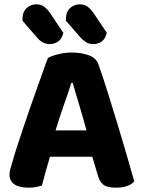

<svg xmlns="http://www.w3.org/2000/svg" viewBox="-20 -858 660 888"><path d="M407 -133H211Q200 -97 190.5 -62Q181 -27 174 0Q161 4 147 7Q133 10 113 10Q69 10 46.5 -5.5Q24 -21 24 -50Q24 -64 28 -77Q32 -90 37 -107Q44 -134 57 -174Q70 -214 85.5 -260.5Q101 -307 118 -356Q135 -405 151 -449.5Q167 -494 180 -531Q193 -568 202 -590Q217 -599 248.5 -607Q280 -615 311 -615Q356 -615 390.5 -602.5Q425 -590 435 -561Q454 -508 476 -438Q498 -368 520.5 -294Q543 -220 564 -148Q585 -76 601 -19Q590 -6 568.5 2Q547 10 517 10Q474 10 456.5 -5Q439 -20 431 -52ZM310 -475Q296 -430 275.5 -372.5Q255 -315 237 -255H380Q363 -318 345.5 -375.5Q328 -433 316 -475ZM84 -762V-769Q84 -803 103 -820.5Q122 -838 148 -838Q169 -838 184 -827Q199 -816 212 -797L273 -706Q266 -677 248.5 -665.5Q231 -654 210 -654Q192 -654 176.5 -663Q161 -672 150 -686ZM285 -762V-769Q285 -803 304 -820.5Q323 -838 349 -838Q370 -838 385 -827Q400 -816 413 -797L474 -706Q467 -677 449.5 -665.5Q432 -654 411 -654Q391 -654 377 -663.5Q363 -673 351 -686Z"/></svg>

Font: Baloo Thambi 2
Style: Bold
Weight: 700
Designer: Aadarsh Rajan and Ek Type
Foundry: Ek Type
Version: Version 1.640;hotconv 1.0.111;makeotfexe 2.5.65597; ttfautoh